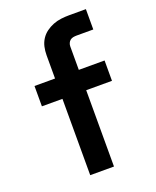

<svg xmlns="http://www.w3.org/2000/svg" viewBox="-138 -815 726 896"><g transform="rotate(-20 225.0 -367.5)"><path d="M153 0V-379H51V-480H153V-596Q153 -617 157.5 -637Q162 -657 173 -674Q184 -691 200.5 -703Q217 -715 236 -722.5Q255 -730 275.5 -732.5Q296 -735 316 -735H399V-634H316Q308 -634 299.5 -632.5Q291 -631 284.5 -626Q278 -621 274.5 -613Q271 -605 271 -596V-480H399V-379H271V0Z"/></g></svg>

Font: Iosevka Aile
Style: Bold
Weight: 700
Designer: Belleve Invis
Foundry: Belleve Invis
Version: Version 28.0.1; ttfautohint (v1.8.4)